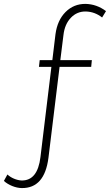

<svg xmlns="http://www.w3.org/2000/svg" viewBox="-147 -772 565 987"><path d="M294.9 -712.9Q249 -713.9 217.3 -680.7Q185.5 -647.5 179.2 -591.8L163.1 -462.9H325.2L321.8 -428.2H159.2L102.1 39.1Q82 196.3 -35.2 194.8Q-59.1 194.3 -84 184.3Q-108.9 174.3 -127 158.2L-108.9 125Q-94.7 138.2 -75 146.5Q-55.2 154.8 -36.1 155.8Q46.4 157.2 61 35.2L117.2 -428.2H53.2L57.1 -462.9H122.1L138.2 -596.2Q147.9 -668 189.9 -710.2Q231.9 -752.4 293 -752Q350.6 -750.5 397.9 -714.8L377.9 -682.1Q340.8 -711.4 294.9 -712.9Z"/></svg>

Font: Montserrat-Arabic ExtraLight
Style: Regular
Weight: 275
Designer: Mohamed Gaber
Foundry: Kief Type Foundry
Version: Version 5.008;PS 005.008;hotconv 1.0.88;makeotf.lib2.5.64775